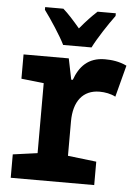

<svg xmlns="http://www.w3.org/2000/svg" viewBox="-54 -808 608 850"><g transform="rotate(5 250.0 -383.0)"><path d="M206 -606H332C353 -648 397 -715 426 -754V-766H345C320 -743 299 -721 269 -685C241 -718 216 -746 193 -766H112V-754C141 -715 187 -645 206 -606ZM26 0H397V-104L270 -119V-272C270 -361 311 -414 385 -414C409 -414 436 -409 456 -398L493 -539C460 -555 426 -559 396 -559C321 -559 283 -515 262 -456H255L236 -549H35V-441L135 -430V-119L26 -104Z"/></g></svg>

Font: Noto Sans Mono ExtraCondensed ExtraBold
Style: Regular
Weight: 800
Width: 2
Designer: Monotype Design Team
Foundry: Monotype Imaging Inc.
Version: Version 2.014